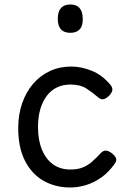

<svg xmlns="http://www.w3.org/2000/svg" viewBox="-20 -815 561 854"><path d="M293 19Q226 19 173.5 -11Q121 -41 91 -100Q61 -159 61 -245Q61 -305 78.5 -355.5Q96 -406 127.5 -442.5Q159 -479 202 -499Q245 -519 297 -519Q341 -519 387.5 -500.5Q434 -482 471 -438Q482 -424 479.5 -413Q477 -402 466 -390Q453 -377 441.5 -374Q430 -371 418 -381Q391 -404 364 -421.5Q337 -439 293 -439Q260 -439 233 -426Q206 -413 187.5 -388Q169 -363 159 -328.5Q149 -294 149 -250Q149 -192 166.5 -149.5Q184 -107 216 -84Q248 -61 293 -61Q325 -61 347.5 -70Q370 -79 389 -95.5Q408 -112 429 -135Q440 -146 452 -145Q464 -144 478 -133Q492 -122 496 -111.5Q500 -101 491 -88Q464 -49 430.5 -25.5Q397 -2 361.5 8.5Q326 19 293 19ZM293 -669Q265 -669 251 -684.5Q237 -700 237 -731Q237 -763 251 -779Q265 -795 293 -795Q320 -795 334 -779Q348 -763 348 -731Q349 -700 334.5 -684.5Q320 -669 293 -669Z"/></svg>

Font: Playwrite HU
Style: Regular
Weight: 400
Designer: Veronika Burian, José Scaglione
Foundry: TypeTogether
Version: Version 1.002